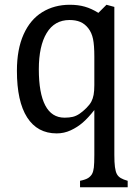

<svg xmlns="http://www.w3.org/2000/svg" viewBox="-20 -576 587 806"><path d="M516 210H316V183Q340 178 350.5 171Q361 164 366.5 154Q372 144 374 127Q376 110 376 74V-114Q350 -81 327.5 -61.5Q305 -42 277 -29Q249 -16 218 -16Q137 -16 94 -83Q51 -150 51 -279Q51 -369 79 -431.5Q107 -494 157.5 -525Q208 -556 273 -556Q308 -556 336 -548Q364 -540 393 -522L427 -556L460 -547V74Q460 106 462.5 125Q465 144 470.5 154.5Q476 165 487 171.5Q498 178 516 183ZM376 -338Q376 -386 370.5 -412.5Q365 -439 350.5 -457.5Q336 -476 317 -484Q298 -492 272 -492Q209 -492 176 -437.5Q143 -383 143 -285Q143 -185 170 -133.5Q197 -82 251 -82Q271 -82 285.5 -85.5Q300 -89 314 -98.5Q328 -108 342.5 -122.5Q357 -137 363.5 -149.5Q370 -162 373 -178Q376 -194 376 -219Z"/></svg>

Font: Myanglish
Style: Regular
Weight: 400
Designer: KyawKyaw ( MaYenGone)
Foundry: TattooFont3D
Version: Version 1.003 December 13, 2014